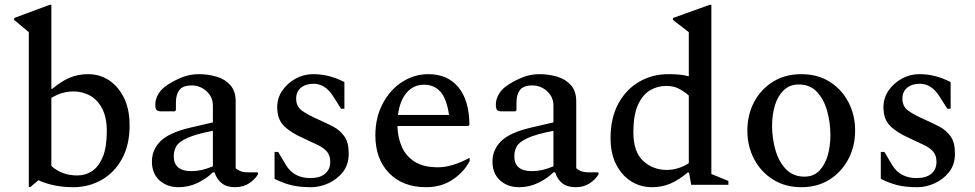

<svg xmlns="http://www.w3.org/2000/svg" viewBox="-20 -770 4063 800"><path d="M100 9V-636L39 -687V-695L187 -750H194V-400H198Q236 -432 271 -446.5Q306 -461 347 -461Q396 -461 435 -435Q474 -409 497 -361.5Q520 -314 520 -247Q520 -166 488.5 -108.5Q457 -51 403.5 -20.5Q350 10 285 10Q243 10 207 2.5Q171 -5 140 -19L107 9ZM286 -389Q238 -389 194 -362V-78Q219 -57 245 -48Q271 -39 303 -39Q336 -39 363.5 -57Q391 -75 408 -115.5Q425 -156 425 -223Q425 -280 406 -317Q387 -354 355.5 -371.5Q324 -389 286 -389Z M724 10Q676 10 644.5 -18.5Q613 -47 613 -97Q613 -146 648.5 -181.5Q684 -217 772 -238L867 -260V-330Q867 -366 840.5 -390Q814 -414 779 -414Q742 -414 727.5 -395Q713 -376 713 -343V-311L708 -306H653Q638 -306 632.5 -311.5Q627 -317 627 -335Q627 -357 640.5 -379.5Q654 -402 682 -419Q712 -438 743 -449.5Q774 -461 809 -461Q847 -461 882.5 -450.5Q918 -440 940 -415Q962 -390 962 -348V-69Q969 -62 981.5 -57Q994 -52 1016 -52H1051L1055 -50V-44Q1043 -23 1018.5 -6.5Q994 10 959 10Q925 10 904 -6.5Q883 -23 874 -52H867Q841 -26 803.5 -8Q766 10 724 10ZM704 -119Q704 -57 777 -57Q799 -57 819.5 -61.5Q840 -66 867 -77V-225Q795 -211 760 -195Q725 -179 714.5 -160.5Q704 -142 704 -119Z M1276 10Q1228 10 1193.5 1.5Q1159 -7 1124 -25V-137H1139L1171 -83Q1204 -28 1273 -28Q1313 -28 1334.5 -46Q1356 -64 1356 -96Q1356 -122 1342.5 -138Q1329 -154 1303.5 -166Q1278 -178 1242 -195Q1190 -218 1162.5 -246Q1135 -274 1135 -323Q1135 -362 1156.5 -393Q1178 -424 1212 -442.5Q1246 -461 1284 -461Q1320 -461 1352 -452.5Q1384 -444 1415 -428V-317H1401L1368 -369Q1335 -421 1287 -421Q1254 -421 1234 -404.5Q1214 -388 1214 -359Q1214 -327 1237.5 -309.5Q1261 -292 1311 -270Q1340 -257 1368 -242.5Q1396 -228 1414.5 -202.5Q1433 -177 1433 -130Q1433 -84 1408.5 -53Q1384 -22 1348 -6Q1312 10 1276 10Z M1756 10Q1658 10 1601 -49Q1544 -108 1544 -206Q1544 -280 1574.5 -338Q1605 -396 1655.5 -428.5Q1706 -461 1765 -461Q1845 -461 1890 -406.5Q1935 -352 1936 -250L1931 -245H1636Q1637 -199 1653.5 -160Q1670 -121 1706.5 -97Q1743 -73 1805 -73Q1862 -73 1934 -111H1937V-99Q1913 -53 1866 -21.5Q1819 10 1756 10ZM1747 -417Q1703 -417 1674.5 -384Q1646 -351 1638 -291H1851Q1841 -359 1815 -388Q1789 -417 1747 -417Z M2143 10Q2095 10 2063.5 -18.5Q2032 -47 2032 -97Q2032 -146 2067.5 -181.5Q2103 -217 2191 -238L2286 -260V-330Q2286 -366 2259.5 -390Q2233 -414 2198 -414Q2161 -414 2146.5 -395Q2132 -376 2132 -343V-311L2127 -306H2072Q2057 -306 2051.5 -311.5Q2046 -317 2046 -335Q2046 -357 2059.5 -379.5Q2073 -402 2101 -419Q2131 -438 2162 -449.5Q2193 -461 2228 -461Q2266 -461 2301.5 -450.5Q2337 -440 2359 -415Q2381 -390 2381 -348V-69Q2388 -62 2400.5 -57Q2413 -52 2435 -52H2470L2474 -50V-44Q2462 -23 2437.5 -6.5Q2413 10 2378 10Q2344 10 2323 -6.5Q2302 -23 2293 -52H2286Q2260 -26 2222.5 -8Q2185 10 2143 10ZM2123 -119Q2123 -57 2196 -57Q2218 -57 2238.5 -61.5Q2259 -66 2286 -77V-225Q2214 -211 2179 -195Q2144 -179 2133.5 -160.5Q2123 -142 2123 -119Z M2697 10Q2648 10 2609 -15Q2570 -40 2547 -85.5Q2524 -131 2524 -194Q2524 -279 2556.5 -338.5Q2589 -398 2643.5 -429.5Q2698 -461 2764 -461Q2791 -461 2812 -459Q2833 -457 2850 -452V-636L2784 -687V-695L2937 -750H2944V-45L3015 -16V0H2860L2851 -51H2845Q2807 -19 2772 -4.5Q2737 10 2697 10ZM2619 -219Q2619 -137 2660 -99.5Q2701 -62 2758 -62Q2806 -62 2850 -90V-372Q2828 -391 2806.5 -401.5Q2785 -412 2757 -412Q2719 -412 2688 -393.5Q2657 -375 2638 -332.5Q2619 -290 2619 -219Z M3319 10Q3252 10 3201.5 -21.5Q3151 -53 3122.5 -106.5Q3094 -160 3094 -226Q3094 -292 3122.5 -345.5Q3151 -399 3201.5 -430Q3252 -461 3319 -461Q3386 -461 3436 -430Q3486 -399 3514.5 -345.5Q3543 -292 3543 -226Q3543 -160 3514.5 -106.5Q3486 -53 3436 -21.5Q3386 10 3319 10ZM3332 -34Q3370 -34 3394 -59Q3418 -84 3429 -123Q3440 -162 3440 -206Q3440 -259 3426.5 -307.5Q3413 -356 3384 -387Q3355 -418 3308 -418Q3270 -418 3245 -393.5Q3220 -369 3208.5 -330Q3197 -291 3197 -247Q3197 -194 3211 -145Q3225 -96 3255 -65Q3285 -34 3332 -34Z M3802 10Q3754 10 3719.5 1.5Q3685 -7 3650 -25V-137H3665L3697 -83Q3730 -28 3799 -28Q3839 -28 3860.5 -46Q3882 -64 3882 -96Q3882 -122 3868.5 -138Q3855 -154 3829.5 -166Q3804 -178 3768 -195Q3716 -218 3688.5 -246Q3661 -274 3661 -323Q3661 -362 3682.5 -393Q3704 -424 3738 -442.5Q3772 -461 3810 -461Q3846 -461 3878 -452.5Q3910 -444 3941 -428V-317H3927L3894 -369Q3861 -421 3813 -421Q3780 -421 3760 -404.5Q3740 -388 3740 -359Q3740 -327 3763.5 -309.5Q3787 -292 3837 -270Q3866 -257 3894 -242.5Q3922 -228 3940.5 -202.5Q3959 -177 3959 -130Q3959 -84 3934.5 -53Q3910 -22 3874 -6Q3838 10 3802 10Z"/></svg>

Font: Spectral Medium
Style: Regular
Weight: 500
Designer: Jean-Baptiste Levee
Foundry: Production Type
Version: Version 2.001